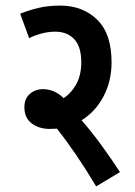

<svg xmlns="http://www.w3.org/2000/svg" viewBox="-20 -652 482 685"><path d="M408 -38 323 13Q288 -46 251.5 -99.5Q215 -153 183 -193Q170 -192 157 -192Q120 -192 93.5 -211.5Q67 -231 67 -270Q67 -300 86.5 -317Q106 -334 134 -334Q150 -334 168.5 -327.5Q187 -321 207 -302Q234 -319 252 -351.5Q270 -384 270 -430Q270 -485 245 -512Q220 -539 177 -539Q153 -539 128.5 -532.5Q104 -526 84 -516L52 -603Q84 -616 118 -624Q152 -632 195 -632Q275 -632 326.5 -582Q378 -532 378 -430Q378 -362 349 -307.5Q320 -253 271 -223Q306 -183 342.5 -133Q379 -83 408 -38Z"/></svg>

Font: Noto Sans ExtraCondensed SemiBold
Style: Italic
Weight: 600
Width: 2
Italic angle: -12°
Designer: Monotype Design Team
Foundry: Monotype Imaging Inc.
Version: Version 2.013; ttfautohint (v1.8.4.7-5d5b)